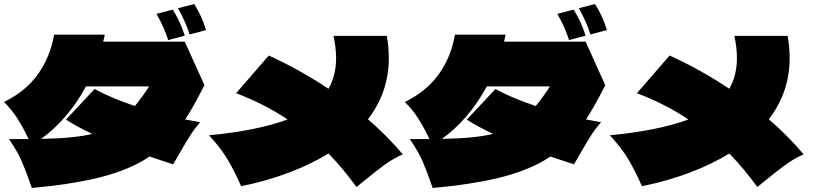

<svg xmlns="http://www.w3.org/2000/svg" viewBox="-39 -933 4059 958"><path d="M907 -761Q889 -821 849 -892L930 -913Q968 -853 989 -783ZM800 -733Q782 -793 742 -864L823 -885Q860 -827 883 -755ZM883 -725 981 -508Q928 -403 885 -337L960 -323Q930 -289 908 -254Q886 -219 854 -163Q845 -148 838 -135.5Q831 -123 825 -113Q745 -139 707 -152Q707 -152 674 -131Q578 -76 443 -44Q308 -12 120 5Q92 -76 70.5 -126Q49 -176 6 -239H104Q76 -297 48 -341.5Q20 -386 -19 -424Q89 -477 150.5 -563Q212 -649 231 -760H484L476 -725ZM421 -265Q347 -300 290 -336L433 -489Q517 -443 634 -404Q672 -450 705 -502H390Q344 -417 286.5 -351Q229 -285 166 -240Q334 -243 421 -265Z M1778 -31 1740 0Q1671 -94 1600 -167Q1512 -113 1400.5 -71Q1289 -29 1164 -4Q1133 -75 1098.5 -134Q1064 -193 1004 -258Q1245 -281 1396 -337Q1277 -416 1139 -468L1302 -656Q1456 -586 1600 -490Q1638 -557 1638 -643Q1638 -695 1625 -754H1891Q1901 -698 1901 -643Q1901 -473 1797 -338Q1890 -258 1971 -163Q1923 -142 1880.5 -111Q1838 -80 1778 -31Z M2907 -761Q2889 -821 2849 -892L2930 -913Q2968 -853 2989 -783ZM2800 -733Q2782 -793 2742 -864L2823 -885Q2860 -827 2883 -755ZM2883 -725 2981 -508Q2928 -403 2885 -337L2960 -323Q2930 -289 2908 -254Q2886 -219 2854 -163Q2845 -148 2838 -135.5Q2831 -123 2825 -113Q2745 -139 2707 -152Q2707 -152 2674 -131Q2578 -76 2443 -44Q2308 -12 2120 5Q2092 -76 2070.5 -126Q2049 -176 2006 -239H2104Q2076 -297 2048 -341.5Q2020 -386 1981 -424Q2089 -477 2150.5 -563Q2212 -649 2231 -760H2484L2476 -725ZM2421 -265Q2347 -300 2290 -336L2433 -489Q2517 -443 2634 -404Q2672 -450 2705 -502H2390Q2344 -417 2286.5 -351Q2229 -285 2166 -240Q2334 -243 2421 -265Z M3778 -31 3740 0Q3671 -94 3600 -167Q3512 -113 3400.5 -71Q3289 -29 3164 -4Q3133 -75 3098.5 -134Q3064 -193 3004 -258Q3245 -281 3396 -337Q3277 -416 3139 -468L3302 -656Q3456 -586 3600 -490Q3638 -557 3638 -643Q3638 -695 3625 -754H3891Q3901 -698 3901 -643Q3901 -473 3797 -338Q3890 -258 3971 -163Q3923 -142 3880.5 -111Q3838 -80 3778 -31Z"/></svg>

Font: Dela Gothic One
Style: Regular
Weight: 400
Designer: aratakana
Foundry: aratakana
Version: Version 1.004